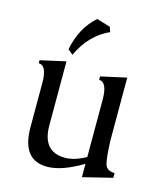

<svg xmlns="http://www.w3.org/2000/svg" viewBox="-110 -797 759 894"><g transform="rotate(15 269.5 -350.0)"><path d="M369.1 14.6V-49.8Q270 9.8 199.2 9.8Q77.6 9.8 77.6 -147.9V-361.8Q77.6 -445.8 37.6 -445.8V-460.4L160.2 -487.8V-179.7Q160.2 -52.2 269.5 -52.2Q314.5 -52.2 369.1 -82.5V-357.9Q369.1 -443.4 329.6 -443.8L329.1 -460.4L453.1 -487.8V-186Q456.1 -99.6 464.6 -71.8Q473.1 -43.9 511.2 -43V-20.5ZM179.2 -524.4 154.8 -544.4Q175.3 -651.9 247.6 -715.3L313.5 -695.3L321.3 -671.9Q226.6 -628.9 179.2 -524.4Z"/></g></svg>

Font: Almanac
Style: Regular
Weight: 400
Designer: Eden's Almanac
Version: Version 3.501;March 28, 2021;FontCreator 13.0.0.2683 64-bit